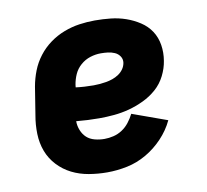

<svg xmlns="http://www.w3.org/2000/svg" viewBox="-65 -599 730 678"><g transform="rotate(-10 300.0 -260.0)"><path d="M267 8Q234 8 201.5 2.5Q169 -3 141 -17Q113 -31 91.5 -54Q70 -77 59 -106Q48 -135 47 -168.5Q46 -202 52 -235L68 -335Q73 -363 83.5 -390Q94 -417 112 -440.5Q130 -464 154 -481.5Q178 -499 205.5 -509.5Q233 -520 261 -524Q289 -528 316 -528Q345 -528 373 -525Q401 -522 427 -513Q453 -504 476 -489Q499 -474 513.5 -452Q528 -430 532.5 -402Q537 -374 532 -345Q528 -319 515 -293Q502 -267 480.5 -248Q459 -229 432.5 -216.5Q406 -204 379.5 -197Q353 -190 326 -187.5Q299 -185 272 -185Q252 -185 231.5 -186Q211 -187 190 -189Q190 -172 196.5 -156Q203 -140 214.5 -129.5Q226 -119 243 -114.5Q260 -110 278 -110Q294 -110 310.5 -114Q327 -118 341.5 -127.5Q356 -137 367 -151Q378 -165 386 -181L511 -136Q495 -102 468 -73.5Q441 -45 408 -26Q375 -7 339 0.5Q303 8 267 8ZM273 -303Q284 -303 295.5 -304Q307 -305 318.5 -307Q330 -309 341.5 -313Q353 -317 363.5 -324Q374 -331 381 -341Q388 -351 390 -363Q392 -376 385 -386.5Q378 -397 366.5 -402Q355 -407 342.5 -408.5Q330 -410 317 -410Q298 -410 279 -404Q260 -398 244.5 -384.5Q229 -371 221 -353Q213 -335 210 -316L209 -307Q224 -305 240.5 -304Q257 -303 273 -303Z"/></g></svg>

Font: Iosevka Heavy Extended
Style: Italic
Weight: 900
Width: 7
Italic angle: -9°
Monospace: yes
Designer: Belleve Invis
Foundry: Belleve Invis
Version: Version 32.5.0; ttfautohint (v1.8.4)